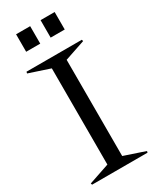

<svg xmlns="http://www.w3.org/2000/svg" viewBox="-199 -827 714 882"><g transform="rotate(-30 157.5 -386.5)"><path d="M8.8 -7.8 118.2 -44.9V-555.2L7.8 -591.8L9.8 -600.1H303.2L305.2 -591.8L196.8 -555.2V-44.9L307.1 -7.8L305.2 0H11.2ZM54.2 -680.2V-772.9H128.9V-680.2ZM184.1 -680.2V-772.9H258.8V-680.2Z"/></g></svg>

Font: Halibut Cnd
Style: Regular
Weight: 400
Width: 3
Designer: Matteo Maggi
Foundry: Collletttivo
Version: Version 3.080 | FøM Fix